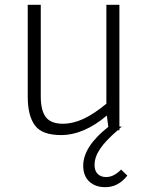

<svg xmlns="http://www.w3.org/2000/svg" viewBox="-20 -540 615 796"><path d="M508 188Q470 236 417 236Q375 236 350 212.5Q325 189 325 147Q325 68 429 -14L423 -61Q327 20 233 20Q154 20 124.5 -20.5Q95 -61 95 -139V-520H149V-141Q149 -82 170 -54.5Q191 -27 241 -27Q282 -27 325.5 -47Q369 -67 421 -110V-520H475V-15H485L475 -7V0H468Q418 43 395 77Q372 111 372 144Q372 168 385 181Q398 194 420 194Q452 194 482 163Z"/></svg>

Font: Martel Sans ExtraLight
Style: Regular
Weight: 275
Designer: Dan Reynolds and Mathieu Réguer
Foundry: Dan Reynolds and Mathieu Réguer
Version: Version 1.002; ttfautohint (v1.1) -l 5 -r 5 -G 72 -x 0 -D la